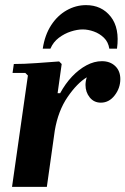

<svg xmlns="http://www.w3.org/2000/svg" viewBox="-20 -730 490 750"><path d="M27 0 89 -435 79 -445H29L34 -480Q73 -480 122 -483.5Q171 -487 211 -490L221 -480L205 -366H215Q235 -403 261.5 -431Q288 -459 318 -475Q348 -491 378 -491Q410 -491 430 -472Q450 -453 450 -421Q450 -386 428 -357.5Q406 -329 374 -329Q347 -329 330.5 -349.5Q314 -370 314 -398Q314 -413 319 -428Q281 -405 244 -351Q207 -297 194 -220L163 0ZM177 -540H147Q155 -593 179.5 -631Q204 -669 240 -689.5Q276 -710 316 -710Q377 -710 412.5 -665Q448 -620 437 -540H407Q403 -566 386 -582.5Q369 -599 346.5 -607Q324 -615 303 -615Q282 -615 257 -607Q232 -599 210 -582.5Q188 -566 177 -540Z"/></svg>

Font: Brygada 1918
Style: Italic
Weight: 400
Italic angle: -8°
Designer: Mateusz Machalski | Borys Kosmynka | Przemek Hoffer
Foundry: NIEPODLEGLA 2018
Version: Version 3.006